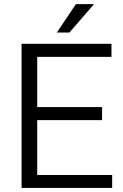

<svg xmlns="http://www.w3.org/2000/svg" viewBox="-20 -927 609 947"><path d="M533.2 -64V0H86.4V-710.9H529.8V-646.5H163.6V-398.9H483.4V-334.5H163.6V-64ZM260.3 -766.6 354.5 -906.7H443.8L322.3 -766.6Z"/></svg>

Font: Vazirmatn RD FD Light
Style: Regular
Weight: 300
Designer: Saber Rastikerdar
Foundry: Saber Rastikerdar
Version: Version 33.003